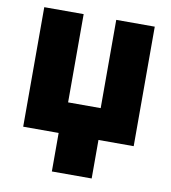

<svg xmlns="http://www.w3.org/2000/svg" viewBox="-80 -599 748 839"><g transform="rotate(10 294.5 -179.5)"><path d="M539.1 0H382.8V170.9H206.1V0H48.8V-530.3H223.6V-138.7H368.2V-530.3H539.1Z"/></g></svg>

Font: Pretendard Std Black
Style: Regular
Weight: 900
Designer: Base glyphs from Inter by Rasmus Andersson; Hangeul glyphs from Noto Sans CJK(Source Han Sans) by Jang Soo-young and Kan
Foundry: Kil Hyung-jin
Version: Version 1.309